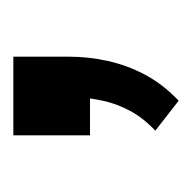

<svg xmlns="http://www.w3.org/2000/svg" viewBox="-20 -135 288 288"><g transform="rotate(-90 124.0 9.0)"><path d="M117 133 72 98Q91 80 101.5 60.5Q112 41 116.5 21Q121 1 122 -18L142 0H65V-115H183V-32Q183 -2 176.5 27Q170 56 156 82.5Q142 109 117 133Z"/></g></svg>

Font: Nunito Sans 12pt ExtraLight 10pt Medium
Style: Regular
Weight: 500
Version: Version 3.101;gftools[0.9.27]